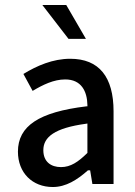

<svg xmlns="http://www.w3.org/2000/svg" viewBox="-20 -739 543 771"><path d="M192 12C245 12 290 -17 332 -54L333 -55H342L351 0H436V-292C436 -430 378 -503 262 -503C192 -503 128 -475 74 -442L111 -374C153 -399 196 -420 242 -420C307 -420 330 -372 331 -317V-312H327C136 -289 52 -233 52 -130C52 -45 110 12 192 12ZM325 -242 331 -243V-125L329 -123C294 -89 264 -68 225 -68C185 -68 154 -89 154 -136C154 -189 200 -225 325 -242ZM325 -583 246 -719H150L255 -583Z"/></svg>

Font: Falling Sky
Style: Light
Weight: 400
Designer: Paul D. Hunt
Foundry: Adobe Systems Incorporated
Version: Version 1.02